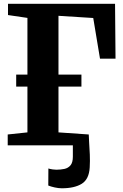

<svg xmlns="http://www.w3.org/2000/svg" viewBox="-20 -763 648 1008"><path d="M304.5 225.5Q287.5 225.5 267 221Q246.5 216.5 233.5 211L234 121.5Q244.5 125 257 126.5Q269.5 128 275.5 128Q298.5 128 318.2 123.8Q338 119.5 350.2 104.8Q362.5 90 362.5 59.5V0H20.5V-57L124 -68V-308.5H65V-371.5H124V-669L22 -684V-743H584L586.5 -455H505L469.5 -668.5L287 -680V-371.5H407.5V-308.5H287V-68L446 -57Q446 -43 448 -15Q450 13 451.5 47.8Q453 82.5 451 116Q447.5 178 409.2 201.8Q371 225.5 304.5 225.5Z"/></svg>

Font: Merriweather 36pt ExtraBold
Style: Regular
Weight: 800
Designer: Eben Sorkin
Foundry: Eben Sorkin
Version: Version 2.100